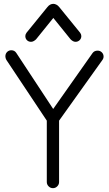

<svg xmlns="http://www.w3.org/2000/svg" viewBox="-20 -971 567 1001"><path d="M256 10Q243 10 233.5 0.5Q224 -9 224 -22V-342L13 -659Q8 -668 8 -677Q8 -691 17 -700Q26 -709 39 -709Q56 -709 65 -695L275 -376L239 -377L463 -695Q472 -707 489 -707Q502 -707 511 -698Q520 -689 520 -676Q520 -666 513 -657L288 -342V-22Q288 -9 278.5 0.5Q269 10 256 10ZM142 -753Q129 -753 120.5 -761.5Q112 -770 112 -783Q112 -787 113.5 -791.5Q115 -796 118 -800L227 -934Q234 -943 242 -947Q250 -951 258 -951Q265 -951 273.5 -947Q282 -943 289 -934L398 -800Q401 -796 402.5 -791.5Q404 -787 404 -783Q404 -770 395 -761.5Q386 -753 374 -753Q366 -753 359.5 -757Q353 -761 348 -766L239 -901H277L168 -766Q163 -761 156 -757Q149 -753 142 -753Z"/></svg>

Font: National Park Light
Style: Regular
Weight: 300
Designer: Andrea Herstowski, Ben Hoepner
Version: Version 1.009